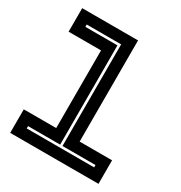

<svg xmlns="http://www.w3.org/2000/svg" viewBox="-175 -875 941 1000"><g transform="rotate(30 295.5 -375.0)"><path d="M30 0V-141.5H225V-608.5H30V-750H366V-141.5H561V0ZM93 -63H498.5V-77H300V-688H93V-674H286V-77H93Z"/></g></svg>

Font: Tourney Expanded Regular
Style: Bold
Weight: 700
Width: 7
Designer: Tyler Finck
Foundry: Etcetera Type Co
Version: Version 1.010; ttfautohint (v1.8.3)